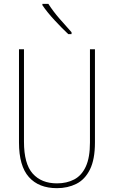

<svg xmlns="http://www.w3.org/2000/svg" viewBox="-20 -971 594 1001"><path d="M475 -228Q475 -140 449 -87.5Q423 -35 378 -12.5Q333 10 277 10Q182 10 130.5 -48Q79 -106 79 -228V-714H105V-232Q105 -117 150.5 -66Q196 -15 277 -15Q328 -15 367 -35.5Q406 -56 427.5 -103Q449 -150 449 -228V-714H475ZM232 -951Q257 -912 290 -874Q323 -836 353 -803V-793H336Q304 -823 265 -865Q226 -907 201 -944V-951Z"/></svg>

Font: Noto Sans Tamil Condensed Thin
Style: Regular
Weight: 100
Width: 3
Designer: Jelle Bosma - Monotype Design Team
Foundry: Monotype Imaging Inc.
Version: Version 2.004; ttfautohint (v1.8.4.7-5d5b)